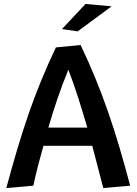

<svg xmlns="http://www.w3.org/2000/svg" viewBox="-20 -940 692 972"><path d="M12 12Q39 -89 66.5 -181.5Q94 -274 124 -361Q154 -448 188.5 -532Q223 -616 263 -700L388 -712Q428 -629 462 -546Q496 -463 526.5 -375.5Q557 -288 584.5 -195Q612 -102 639 0L503 12Q489 -41 475 -94.5Q461 -148 447 -202H200Q186 -153 173 -103Q160 -53 149 0ZM326 -587Q268 -445 225 -294H422Q400 -369 376.5 -443Q353 -517 326 -587ZM545 -908 373 -781 294 -793 413 -920Z"/></svg>

Font: CantoraOne
Style: Regular
Weight: 400
Designer: Pablo Impallari, Rodrigo Fuenzalida
Foundry: Pablo Impallari
Version: Version 1.001; ttfautohint (v0.8) -G 200 -r 50